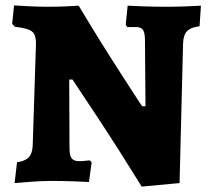

<svg xmlns="http://www.w3.org/2000/svg" viewBox="-20 -669 773 710"><path d="M248 -375H236L237 -121Q237 -94 245 -83.5Q253 -73 273 -73Q284 -73 296 -74.5Q308 -76 312 -76L319 -69L309 4Q293 3 251.5 1.5Q210 0 170 0Q132 0 89.5 3.5Q47 7 34 8L43 -69Q73 -73 86.5 -87.5Q100 -102 101 -132L113 -507Q113 -530 107 -542Q101 -554 84.5 -560Q68 -566 35 -570L25 -581L32 -649Q44 -648 84 -646Q124 -644 161 -644Q191 -644 226 -645.5Q261 -647 271 -648Q342 -529 424 -401.5Q506 -274 506 -276H518L516 -526Q515 -551 507.5 -560Q500 -569 483 -569H450L445 -578L452 -648Q468 -647 510.5 -645.5Q553 -644 596 -644Q629 -644 669.5 -645.5Q710 -647 723 -648L718 -572Q685 -568 671.5 -553.5Q658 -539 657 -509L644 8L504 21Q418 -118 343.5 -231Q269 -344 248 -375Z"/></svg>

Font: Alegreya ExtraBold
Style: Regular
Weight: 800
Designer: Juan Pablo del Peral
Foundry: Huerta Tipografica
Version: Version 2.007; ttfautohint (v1.6)